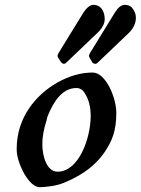

<svg xmlns="http://www.w3.org/2000/svg" viewBox="-20 -746 582 794"><path d="M363 -446C314 -446 266 -432 216 -404C129 -354 49 -261 49 -130C49 -99 60 -65 80 -28C102 9 123 28 145 28C160 28 175 26 190 24C231 19 262 3 293 -13C344 -40 384 -75 412 -116C443 -162 461 -203 461 -280C461 -339 419 -446 363 -446ZM218 -36C173 -36 155 -101 155 -150C155 -180 161 -213 173 -250C174 -257 176 -263 178 -268C199 -319 234 -382 296 -382C310 -382 322 -375 331 -360C347 -335 355 -304 355 -267C355 -174 306 -36 218 -36ZM367 -726C353 -726 339 -715 325 -694L223 -528C220 -523 218 -518 218 -516C218 -512 219 -509 222 -505L233 -488C238 -484 241 -482 243 -482C246 -482 248 -483 251 -484L383 -610C403 -629 413 -648 413 -667C413 -702 395 -726 367 -726ZM353 -503 363 -486C368 -483 371 -482 374 -482C376 -482 378 -483 381 -484L513 -610C532 -629 542 -650 542 -673C542 -687 537 -701 526 -714C519 -722 509 -726 496 -726C482 -726 468 -715 455 -694L353 -528C350 -523 348 -518 348 -516C348 -512 350 -508 353 -503Z"/></svg>

Font: fbb
Style: Bold Italic
Weight: 700
Italic angle: -12°
Designer: David J. Perry, Michael Sharpe
Version: Version 0.991